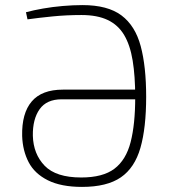

<svg xmlns="http://www.w3.org/2000/svg" viewBox="-20 -722 666 754"><path d="M302 12Q220 12 168 -14Q116 -40 92.5 -85Q69 -130 67 -188Q65 -277 104.5 -323.5Q144 -370 227 -370H533V-332H222Q163 -332 135.5 -293Q108 -254 109 -189Q111 -117 155.5 -71Q200 -25 299 -25Q384 -25 429.5 -59.5Q475 -94 493 -164Q511 -234 511 -340Q511 -423 501 -484Q491 -545 467.5 -584.5Q444 -624 403 -643.5Q362 -663 300 -663Q241 -663 186 -657.5Q131 -652 88 -646L82 -674Q112 -682 149 -688.5Q186 -695 226.5 -698.5Q267 -702 304 -702Q403 -702 457 -661.5Q511 -621 532.5 -541Q554 -461 554 -342Q554 -220 531.5 -141.5Q509 -63 454.5 -25.5Q400 12 302 12Z"/></svg>

Font: Exo 2 ExtraLight
Style: Regular
Weight: 250
Designer: Natanael Gama
Foundry: Natanael Gama
Version: Version 2.010